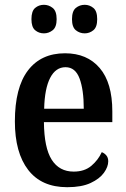

<svg xmlns="http://www.w3.org/2000/svg" viewBox="-20 -770 526 800"><path d="M260 10Q153 10 97.5 -62Q42 -134 42 -264Q42 -405 96.5 -476.5Q151 -548 251 -548Q343 -548 395.5 -486.5Q448 -425 448 -306V-261H163Q164 -154 195.5 -104.5Q227 -55 287 -55Q332 -55 360.5 -79Q389 -103 404 -136Q415 -132 423 -122.5Q431 -113 431 -98Q431 -75 413 -50Q395 -25 357.5 -7.5Q320 10 260 10ZM329 -317Q329 -396 311.5 -443Q294 -490 253 -490Q212 -490 189 -445.5Q166 -401 164 -317ZM333 -631Q312 -631 296 -644Q280 -657 280 -690Q280 -724 296 -737Q312 -750 333 -750Q353 -750 369 -737Q385 -724 385 -690Q385 -657 369 -644Q353 -631 333 -631ZM163 -631Q142 -631 126.5 -644Q111 -657 111 -690Q111 -724 126.5 -737Q142 -750 163 -750Q183 -750 199.5 -737Q216 -724 216 -690Q216 -657 199.5 -644Q183 -631 163 -631Z"/></svg>

Font: Noto Serif Lao Condensed SemiBold
Style: Regular
Weight: 600
Width: 3
Designer: Monotype Design Team
Foundry: Monotype Imaging Inc.
Version: Version 2.003; ttfautohint (v1.8.4.7-5d5b)